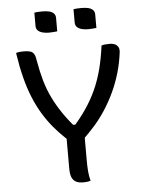

<svg xmlns="http://www.w3.org/2000/svg" viewBox="-61 -959 771 1016"><g transform="rotate(-5 325.0 -451.0)"><path d="M379 4Q371 6 365.5 7Q360 8 354 8.5Q348 9 340 9Q312 9 297.5 -1Q283 -11 277.5 -28Q272 -45 272 -67Q272 -115 272 -164.5Q272 -214 272 -262H368Q368 -236 368 -209.5Q368 -183 368 -156.5Q368 -130 368 -104Q368 -75 370 -48Q372 -21 379 4ZM45 -704Q54 -707 65 -708Q76 -709 87 -709Q109 -709 122 -704.5Q135 -700 141.5 -687.5Q148 -675 151 -652Q161 -594 175 -545.5Q189 -497 210.5 -453Q232 -409 261 -366.5Q290 -324 330 -279L288 -299H351L307 -279Q351 -328 383 -375Q415 -422 437.5 -471.5Q460 -521 475 -578Q490 -635 499 -704Q508 -707 519 -708Q530 -709 542 -709Q568 -709 581 -696.5Q594 -684 592 -663Q585 -605 569.5 -552Q554 -499 531.5 -451Q509 -403 481 -360Q453 -317 420.5 -280.5Q388 -244 354 -212Q335 -212 321.5 -212.5Q308 -213 298.5 -215.5Q289 -218 281 -222.5Q273 -227 266 -234Q233 -265 204 -300Q175 -335 150.5 -375.5Q126 -416 106 -464.5Q86 -513 71 -572Q56 -631 45 -704ZM160 -908Q170 -910 182 -910.5Q194 -911 204 -911Q223 -911 238 -907.5Q253 -904 262.5 -895Q272 -886 272 -870V-799Q262 -798 250 -797Q238 -796 227 -796Q210 -796 194.5 -800Q179 -804 169.5 -813Q160 -822 160 -838ZM368 -908Q378 -910 390 -910.5Q402 -911 412 -911Q431 -911 446 -907.5Q461 -904 470.5 -895Q480 -886 480 -870V-799Q470 -798 458 -797Q446 -796 435 -796Q418 -796 402.5 -800Q387 -804 377.5 -813Q368 -822 368 -838Z"/></g></svg>

Font: Recursive Casual
Style: Regular
Weight: 400
Version: Version 1.047